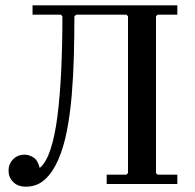

<svg xmlns="http://www.w3.org/2000/svg" viewBox="-20 -690 731 720"><path d="M77 10Q47 10 29.5 -7.5Q12 -25 12 -50Q12 -75 29 -92.5Q46 -110 72 -110Q89 -110 105.5 -99.5Q122 -89 129 -60Q153 -80 169.5 -130Q186 -180 195.5 -255Q205 -330 209.5 -424.5Q214 -519 214 -629L208 -635H266L259 -629Q259 -556 257 -480.5Q255 -405 249 -333.5Q243 -262 231 -200Q219 -138 198.5 -91Q178 -44 148.5 -17Q119 10 77 10ZM102 -635V-670H645V-635H571L565 -629V-41L571 -35H645V0H380V-35H454L460 -41V-629L454 -635Z"/></svg>

Font: Brygada 1918 Medium
Style: Regular
Weight: 500
Designer: Mateusz Machalski | Borys Kosmynka | Przemek Hoffer
Foundry: NIEPODLEGLA 2018
Version: Version 3.006